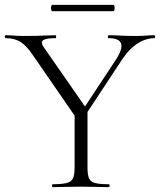

<svg xmlns="http://www.w3.org/2000/svg" viewBox="-25 -770 658 790"><path d="M297 -290 453 -526Q481 -570 473 -591.5Q465 -613 421 -613Q419 -613 419 -619Q419 -625 421 -625Q447 -625 471 -623.5Q495 -622 533 -622Q558 -622 573.5 -623.5Q589 -625 611 -625Q613 -625 613 -619Q613 -613 611 -613Q586 -613 562 -602.5Q538 -592 516.5 -572Q495 -552 476 -523L313 -276ZM298 -271 111 -542Q85 -581 60 -597Q35 -613 -2 -613Q-5 -613 -5 -619Q-5 -625 -2 -625Q15 -625 34.5 -623.5Q54 -622 71 -622Q98 -622 121.5 -622.5Q145 -623 166 -624Q187 -625 204 -625Q206 -625 206 -619Q206 -613 204 -613Q163 -613 152 -604Q141 -595 157 -573L335 -317ZM282 -310 335 -319V-81Q335 -52 341 -37Q347 -22 366 -17Q385 -12 423 -12Q426 -12 426 -6Q426 0 423 0Q400 0 371 -1Q342 -2 308 -2Q275 -2 245 -1Q215 0 192 0Q189 0 189 -6Q189 -12 192 -12Q230 -12 249.5 -17Q269 -22 275.5 -37Q282 -52 282 -81ZM190 -724Q187 -724 185.5 -730.5Q184 -737 185.5 -743.5Q187 -750 190 -750H441Q445 -750 446 -743.5Q447 -737 446 -730.5Q445 -724 441 -724Z"/></svg>

Font: Cormorant Infant Light
Style: Regular
Weight: 300
Designer: Christian Thalmann (Catharsis Fonts)
Foundry: Catharsis Fonts
Version: Version 4.001